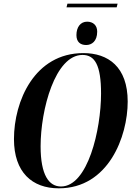

<svg xmlns="http://www.w3.org/2000/svg" viewBox="-20 -1014 732 1045"><path d="M342 -974H615L620 -994H347ZM449 -769C479 -769 509 -789 509 -842C509 -877 486 -896 454 -896C418 -896 396 -866 396 -823C396 -786 417 -769 449 -769ZM300 11C571 11 675 -272 675 -461C675 -651 568 -725 434 -725C168 -725 56 -464 56 -257C56 -76 155 11 300 11ZM312 1C247 1 201 -60 201 -218C201 -417 280 -715 429 -715C496 -715 530 -660 530 -505C530 -308 458 1 312 1Z"/></svg>

Font: Noto Serif Display Condensed
Style: Bold Italic
Weight: 700
Width: 3
Italic angle: -12°
Designer: Monotype Design Team
Foundry: Monotype Imaging Inc.
Version: Version 2.009